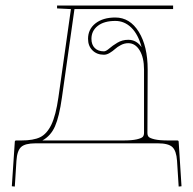

<svg xmlns="http://www.w3.org/2000/svg" viewBox="-20 -540 694 690"><path d="M488.8 -370.6Q476.6 -416.5 451.9 -440.7Q427.2 -464.8 394.5 -464.8Q354 -464.8 331.3 -447Q308.6 -429.2 308.6 -400.4Q308.6 -379.4 320.6 -367.4Q332.5 -355.5 353.5 -355.5Q360.8 -355.5 372.6 -365.7Q384.3 -376 401.9 -386.5Q419.4 -397 440.9 -397Q470.2 -397 488.8 -370.6ZM185.1 -520H602.1V-507.3H247.6L202.6 -189.9Q192.9 -120.6 177.7 -86.2Q162.6 -51.8 132.3 -35.2H422.4Q454.6 -35.2 471.9 -39.3Q489.3 -43.5 493.4 -48.6Q497.6 -53.7 497.6 -62.5V-290Q497.6 -333 481.9 -358.9Q466.3 -384.8 440.9 -384.8Q427.2 -384.8 414.6 -378.2Q401.9 -371.6 393.6 -364Q385.3 -356.4 374.5 -349.9Q363.8 -343.3 353.5 -343.3Q328.1 -343.3 312.3 -359.1Q296.4 -375 296.4 -400.4Q296.4 -435.1 323.2 -456.1Q350.1 -477.1 394.5 -477.1Q446.8 -477.1 478.8 -425.5Q510.7 -374 510.7 -290L509.8 -62.5Q509.8 -53.7 513.9 -48.6Q518.1 -43.5 535.4 -39.3Q552.7 -35.2 585 -35.2H617.2Q622.1 -35.2 622.1 -30.3L632.3 129.4L622.1 130.4L616.2 37.6Q613.8 2 599.4 -11.5Q585 -24.9 547.4 -24.9H107.4Q70.3 -24.9 55.9 -11.7Q41.5 1.5 39.1 37.6L33.2 130.4L22.5 129.4L33.2 -30.3Q33.2 -35.2 38.1 -35.2H56.6Q100.1 -35.2 124.3 -46.9Q148.4 -58.6 164.6 -92Q180.7 -125.5 189.9 -189.9L234.9 -507.3L185.1 -509.8Z"/></svg>

Font: ZnikomitNo24
Style: Thin
Weight: 300
Designer: gluk
Foundry: gluk
Version: Version 0.55